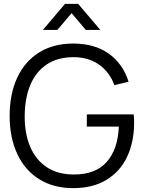

<svg xmlns="http://www.w3.org/2000/svg" viewBox="-20 -960 745 995"><path d="M202.3 -805 317 -940H385L499.7 -805H424.7L351 -891.7L277.3 -805ZM358.7 15Q257.7 15 183.5 -31.1Q109.3 -77.2 69.7 -161.8Q30 -246.3 30 -360Q30 -473 69.3 -557.5Q108.7 -642 182.8 -688.2Q257 -734.3 358.7 -734.3Q470.3 -734.3 543.6 -682.1Q616.8 -629.8 646.3 -536.7L572.7 -518.7Q548 -586.3 493.7 -624.9Q439.3 -663.5 361.7 -663.7Q279.3 -664 222.5 -626.1Q165.7 -588.2 137.2 -519.8Q108.7 -451.3 108 -360Q107.3 -269.2 136 -200.6Q164.7 -132 221.8 -94Q278.8 -56 361.7 -55.7Q474.3 -55.2 532.5 -120.2Q590.7 -185.3 596 -304H430V-367H673Q674.3 -355.3 674.7 -343.6Q675 -331.8 675 -324.3Q675 -225.3 639.3 -148.7Q603.7 -72 532.6 -28.5Q461.5 15 358.7 15Z"/></svg>

Font: Manrope
Style: Regular
Weight: 400
Designer: Mikhail Sharanda
Foundry: Mikhail Sharanda
Version: Version 4.503